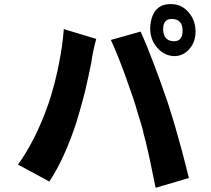

<svg xmlns="http://www.w3.org/2000/svg" viewBox="-20 -853 1009 918"><path d="M884 -617Q852 -582 807 -585Q761 -589 729 -628Q698 -666 698 -717L699 -733Q711 -840 807 -833Q852 -830 884 -792Q915 -753 915 -702Q915 -651 884 -617ZM760 -708Q764 -659 807 -656Q853 -653 853 -706Q853 -759 807 -762Q760 -766 760 -713ZM698 -728ZM724 45 722 35 695 -96 677 -175 666 -216Q664 -230 658 -249L637 -318Q620 -379 596 -443L583 -480Q542 -594 510 -662L652 -702Q679 -644 718 -541L726 -519Q741 -480 757 -434L783 -360L808 -279Q820 -240 836 -182L849 -135Q871 -52 883 -2ZM216 15 66 -66Q106 -121 144 -196Q178 -264 204 -336Q209 -348 214 -364L226 -402Q243 -460 255 -515L262 -550Q279 -632 285 -714L440 -667Q422 -598 417 -557Q407 -503 385 -409L382 -398Q361 -319 345 -267Q288 -94 216 15ZM698 -718V-719Z"/></svg>

Font: Xiangcui Wave Sans Xiangcui Wave Sans
Style: Regular
Weight: 800
Width: 3
Version: Version 0.920;March 28, 2024;FontCreator 14.0.0.2814 64-bit